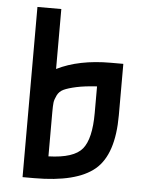

<svg xmlns="http://www.w3.org/2000/svg" viewBox="-50 -711 579 753"><g transform="rotate(5 239.5 -335.0)"><path d="M373 -477H422V-275Q422 -120 350.5 -60Q279 0 113 0H67V-670H161V-434Q247 -477 373 -477ZM161 -263V-90Q261 -93 294 -133.5Q327 -174 327 -275V-380Q278 -377 246 -370Q214 -363 197 -355Q180 -347 172 -330.5Q164 -314 162.5 -302Q161 -290 161 -263Z"/></g></svg>

Font: Gulax
Style: Regular
Weight: 400
Designer: Morgan Gilbert
Foundry: VTF
Version: Version 1.001;hotconv 1.0.109;makeotfexe 2.5.65596